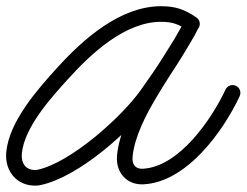

<svg xmlns="http://www.w3.org/2000/svg" viewBox="-29 -562 790 615"><path d="M606.5 -471.3C614.4 -482.6 611.5 -498.2 600.1 -506C563 -531.6 533.5 -542.1 486.8 -542.1C356.1 -542.1 237.7 -436.8 155.4 -346.3C92 -276.6 -0.3 -173.1 -9 -73.9C-14.1 -15.6 23.1 32.6 83.3 32.6C88.9 32.6 94.4 32.2 99.9 31C223.3 5.8 391.6 -144.8 461.6 -242.9C514.6 -317.3 563.7 -391.2 606.3 -471.8C613.9 -486.2 606.3 -499.2 594.9 -504.9C583.6 -510.6 568.7 -509 561.6 -494.2C555.1 -480.6 548.1 -467.5 540.1 -454.6C540.1 -454.6 539.9 -454.4 539.8 -454.2C539.7 -454 539.6 -453.8 539.6 -453.8C533.2 -442.6 526.3 -431.6 519.5 -420.6C519.5 -420.6 519.5 -420.6 519.4 -420.6C519.4 -420.5 519.4 -420.5 519.4 -420.5C489.4 -371.5 457.1 -323.6 428 -274.1C428 -274.1 428 -274.2 428.1 -274.2C428.1 -274.3 428.1 -274.3 428.1 -274.3C391.6 -213.7 352 -134.3 345.8 -63.4C341.2 -10.7 376.1 31.1 430.5 28.4C569.3 21.6 686.3 -141.7 738.7 -253.9C744.5 -266.4 739.1 -281.3 726.6 -287.1C714.1 -293 699.2 -287.6 693.3 -275C693.3 -275 693.3 -275 693.3 -275C649.9 -182 545.4 -27.2 428 -21.5C404 -20.3 393.6 -36.4 395.6 -59C401.1 -122 438.6 -194.7 471 -248.6C471 -248.6 471 -248.6 471 -248.7C471.1 -248.7 471.1 -248.8 471.1 -248.8C500 -298.1 532.2 -345.6 562 -394.4C562 -394.4 562 -394.4 562 -394.3C562 -394.3 562 -394.3 562 -394.3C569.1 -405.8 576.3 -417.3 583 -429.1C583 -429.1 582.9 -428.9 582.8 -428.7C582.7 -428.5 582.5 -428.3 582.5 -428.3C591.5 -442.7 599.4 -457.4 606.7 -472.7C613.8 -487.4 606.4 -500.2 595.4 -505.8C584.4 -511.3 569.7 -509.6 562.1 -495.1C520.5 -416.5 472.6 -344.5 420.8 -272C360.4 -187.2 196.4 -39.7 89.9 -17.9C87.7 -17.5 85.5 -17.4 83.3 -17.4C52.3 -17.4 38.3 -40.5 40.9 -69.5C48.4 -155.4 138 -252.8 192.4 -312.6C264 -391.4 372 -492.1 486.8 -492.1C523.6 -492.1 543.2 -484.5 571.8 -464.9C583.1 -457 598.7 -459.9 606.5 -471.3Z"/></svg>

Font: FRB American Cursive Guidelines Semibold
Style: Italic
Weight: 600
Italic angle: -25°
Version: Version 2.0;Modular Font Editor K font №1